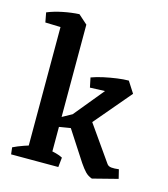

<svg xmlns="http://www.w3.org/2000/svg" viewBox="-111 -823 807 923"><g transform="rotate(15 292.0 -362.0)"><path d="M98 0V-693L170 -736L215 -696V0ZM153 -177 145 -198 263 -263 414 -447 482 -489 518 -433 325 -205ZM432 12Q412 5 398.5 -9Q385 -23 368 -48L255 -222L353 -266L487 -75Q494 -65 509 -63.5Q524 -62 546 -65L557 -20ZM22 -655 13 -703Q47 -717 89 -725.5Q131 -734 170 -736L178 -695L123 -652ZM310 -408 300 -456Q327 -466 359.5 -473Q392 -480 424.5 -484.5Q457 -489 482 -489L481 -442L436 -413ZM27 0 23 -34Q45 -45 76.5 -56Q108 -67 130 -72L117 0ZM160 0 165 -73Q192 -70 220 -64Q248 -58 267 -48L262 0Z"/></g></svg>

Font: Eczar Medium
Style: Regular
Weight: 500
Designer: Vaibhav Singh
Foundry: Rosetta Type Foundry
Version: Version 2.000